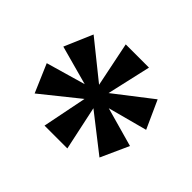

<svg xmlns="http://www.w3.org/2000/svg" viewBox="-102 -896 672 672"><g transform="rotate(45 234.5 -560.0)"><path d="M180 -359H293L258 -523L395 -416L442 -520L296 -561L442 -600L395 -704L258 -598L295 -761H180L214 -595L76 -706L31 -601L177 -561L31 -519L76 -414L213 -524Z"/></g></svg>

Font: Noto Serif Lao SemiCondensed ExtraBold
Style: Regular
Weight: 800
Width: 4
Designer: Monotype Design Team
Foundry: Monotype Imaging Inc.
Version: Version 2.003